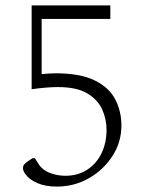

<svg xmlns="http://www.w3.org/2000/svg" viewBox="-20 -550 540 710"><path d="M190 140Q148 140 118 127Q88 114 74 94Q65 82 65 72Q65 63 70 57.5Q75 52 84 46L100 35H109L123 57Q138 80 165.5 90Q193 100 222 100Q268 100 302.5 77.5Q337 55 355.5 16.5Q374 -22 374 -70Q374 -109 358 -145Q342 -181 303 -204.5Q264 -228 194 -228Q173 -228 149 -226Q125 -224 97 -220V-530H388V-480H134V-276Q147 -277 160 -278Q173 -279 185 -279Q277 -279 330.5 -252.5Q384 -226 406.5 -182Q429 -138 429 -86Q429 -24 395.5 27.5Q362 79 308 109.5Q254 140 190 140Z"/></svg>

Font: Spectral SC ExtraLight
Style: Regular
Weight: 275
Designer: Jean-Baptiste Levee
Foundry: Production Type
Version: Version 2.001